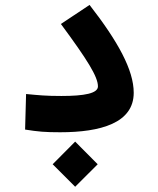

<svg xmlns="http://www.w3.org/2000/svg" viewBox="-20 -521 626 762"><path d="M218.8 3.9C379.4 3.9 510.7 -32.7 510.7 -152.8C510.7 -243.2 448.2 -356.4 335.4 -501.5L221.7 -425.8C327.1 -283.2 368.7 -216.3 368.7 -178.2C368.7 -150.4 315.4 -140.1 223.6 -140.1C161.6 -140.1 133.8 -143.1 83.5 -147.9L79.6 -6.8C131.3 1.5 158.2 3.9 218.8 3.9ZM278.3 220.2 367.7 130.9 278.3 41 189 130.9Z"/></svg>

Font: Cascadia Mono NF
Style: Bold
Weight: 700
Monospace: yes
Designer: Aaron Bell
Foundry: Saja Typeworks
Version: Version 2404.023